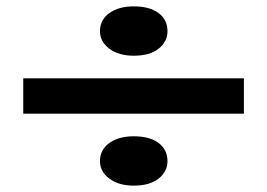

<svg xmlns="http://www.w3.org/2000/svg" viewBox="-20 -612 840 603"><path d="M400 -29Q353 -29 323.5 -51Q294 -73 294 -106Q294 -142 323.5 -163Q353 -184 400 -184Q450 -184 478 -163Q506 -142 506 -106Q506 -73 478 -51Q450 -29 400 -29ZM400 -437Q353 -437 323.5 -459Q294 -481 294 -514Q294 -550 323.5 -571Q353 -592 400 -592Q450 -592 478 -571Q506 -550 506 -514Q506 -481 478 -459Q450 -437 400 -437ZM746 -366V-255H53V-366Z"/></svg>

Font: BioRhyme Expanded SemiBold
Style: Regular
Weight: 600
Width: 7
Designer: Aoife Mooney
Foundry: Aoife Mooney Type
Version: Version 1.600;gftools[0.9.33]